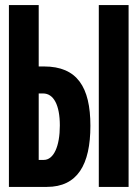

<svg xmlns="http://www.w3.org/2000/svg" viewBox="-20 -734 540 754"><path d="M15 0H164C284 0 335 -87 335 -240C335 -392 283 -473 153 -473H132V-714H15ZM368 0H485V-714H368ZM132 -106V-367H149C191 -367 215 -321 215 -241C215 -160 191 -106 152 -106Z"/></svg>

Font: Noto Sans Mono ExtraCondensed ExtraBold
Style: Regular
Weight: 800
Width: 2
Designer: Monotype Design Team
Foundry: Monotype Imaging Inc.
Version: Version 2.014